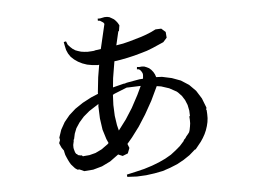

<svg xmlns="http://www.w3.org/2000/svg" viewBox="-50 -695 1099 811"><g transform="rotate(-5 500.0 -289.5)"><path d="M256.8 -60.5 269.5 -57.6H274.4L279.3 -52.7L281.2 -53.7L306.6 -55.7L333 -62.5L359.4 -75.2L386.7 -94.7L391.6 -99.6L383.8 -117.2L371.1 -158.2L364.3 -206.1L362.3 -257.8L363.3 -267.6L322.3 -241.2L296.9 -219.7L277.3 -197.3L261.7 -173.8L252.9 -151.4L248 -128.9L245.1 -125L246.1 -122.1L242.2 -104.5V-92.8L243.2 -86.9L245.1 -80.1L247.1 -73.2L251 -66.4L257.8 -62.5ZM494.1 -326.2H488.3L434.6 -304.7L427.7 -300.8L425.8 -257.8L427.7 -211.9L433.6 -171.9L439.5 -148.4L472.7 -192.4L502 -238.3L530.3 -291L547.9 -328.1H545.9ZM401.4 -627 420.9 -630.9H431.6L441.4 -628.9L450.2 -624L460 -618.2L467.8 -610.4L474.6 -601.6L480.5 -590.8L476.6 -567.4L473.6 -565.4L460.9 -510.7L460 -507.8L489.3 -512.7L516.6 -519.5L567.4 -534.2L589.8 -542L611.3 -550.8L630.9 -560.5L655.3 -561.5L672.9 -545.9L674.8 -521.5L659.2 -503.9L612.3 -483.4L586.9 -473.6L560.5 -465.8L532.2 -458L502.9 -451.2L472.7 -445.3L446.3 -441.4L434.6 -371.1L430.7 -332L477.5 -343.8H481.4L490.2 -346.7L544.9 -356.4L559.6 -357.4L560.5 -359.4L561.5 -371.1V-376L560.5 -380.9L557.6 -386.7L553.7 -392.6L546.9 -398.4L538.1 -399.4L539.1 -409.2L548.8 -408.2L559.6 -409.2L570.3 -408.2L580.1 -404.3L589.8 -399.4L598.6 -391.6L606.4 -381.8L612.3 -371.1L616.2 -359.4L640.6 -358.4L681.6 -349.6L718.8 -335.9L752 -314.5L779.3 -287.1L800.8 -252.9L816.4 -212.9L814.5 -202.1L816.4 -203.1L817.4 -185.5V-168L815.4 -151.4L811.5 -134.8L805.7 -117.2L798.8 -101.6L790 -85.9L780.3 -71.3L755.9 -41L752 -40L727.5 -18.6L701.2 -1L672.9 14.6L641.6 27.3L609.4 38.1L574.2 44.9L538.1 49.8L499 51.8L458 49.8L457 40L496.1 31.2L532.2 22.5L566.4 11.7L596.7 0L624 -12.7L649.4 -27.3L670.9 -43.9L690.4 -60.5L708 -80.1L710 -85L716.8 -91.8L721.7 -99.6L728.5 -107.4L734.4 -115.2L737.3 -124L740.2 -138.7L742.2 -152.3V-167L741.2 -182.6H744.1L743.2 -206.1L738.3 -230.5L729.5 -252L717.8 -270.5L703.1 -286.1L697.3 -291L667 -307.6L633.8 -318.4L615.2 -321.3L586.9 -261.7L555.7 -206.1L524.4 -157.2L492.2 -114.3L470.7 -88.9L477.5 -71.3L468.8 -48.8L446.3 -40L427.7 -47.9L391.6 -21.5L355.5 -3.9L317.4 6.8L279.3 9.8L259.8 1H251L241.2 -5.9L233.4 -14.6L225.6 -23.4L219.7 -33.2L214.8 -43L210 -53.7L205.1 -65.4L202.1 -78.1L201.2 -84L192.4 -96.7L187.5 -107.4L183.6 -117.2L188.5 -129.9L186.5 -140.6L197.3 -172.9L214.8 -204.1L237.3 -231.4L264.6 -255.9L297.9 -278.3L335 -297.9L365.2 -310.5V-316.4L372.1 -379.9L380.9 -432.6L376 -431.6L351.6 -433.6L330.1 -437.5L310.5 -444.3L293 -453.1L277.3 -463.9L263.7 -476.6L253.9 -491.2L247.1 -506.8L243.2 -524.4L240.2 -541L250 -543L255.9 -528.3L265.6 -517.6L275.4 -508.8L286.1 -502L296.9 -498L309.6 -494.1L323.2 -492.2L337.9 -491.2L355.5 -492.2L367.2 -493.2L366.2 -494.1L393.6 -498L418 -602.5L414.1 -608.4L408.2 -612.3L400.4 -617.2L391.6 -618.2V-627Z"/></g></svg>

Font: Kurinto Seri
Style: Regular
Weight: 400
Designer: Kurinto was developed by Clint Goss from a range of fonts that are compatible with the SIL Open Font License Version 1.1
Foundry: Clinton F. Goss
Version: Version 2.196; July 25, 2020